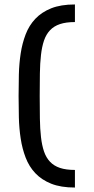

<svg xmlns="http://www.w3.org/2000/svg" viewBox="-20 -801 415 852"><path d="M312.5 31.2Q250 31.2 207.3 14.2Q164.6 -2.9 136.7 -32.5Q108.9 -62 93.8 -101.6Q78.6 -141.1 71.8 -186.3Q64.9 -231.4 63.7 -279.8Q62.5 -328.1 62.5 -375Q62.5 -421.9 63.7 -470.2Q64.9 -518.6 71.8 -563.7Q78.6 -608.9 93.8 -648.4Q108.9 -688 136.7 -717.5Q164.6 -747.1 207.3 -764.2Q250 -781.2 312.5 -781.2V-703.1Q272.9 -703.1 246.1 -694.1Q219.2 -685.1 201.9 -666.7Q184.6 -648.4 175.3 -621.1Q166 -593.8 161.9 -557.4Q157.7 -521 157 -475.3Q156.2 -429.7 156.2 -375Q156.2 -320.3 157 -274.7Q157.7 -229 161.9 -192.6Q166 -156.2 175.3 -128.9Q184.6 -101.6 201.9 -83.3Q219.2 -64.9 246.1 -55.9Q272.9 -46.9 312.5 -46.9Z"/></svg>

Font: Michroma
Style: Regular
Weight: 400
Version: Version 1.000